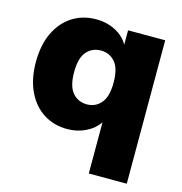

<svg xmlns="http://www.w3.org/2000/svg" viewBox="-102 -596 825 869"><g transform="rotate(15 310.0 -161.5)"><path d="M391 180V-60Q370 -28 330.5 -8.5Q291 11 244 11Q181 11 132.5 -20Q84 -51 56.5 -109Q29 -167 29 -246Q29 -326 56.5 -383.5Q84 -441 132.5 -472Q181 -503 244 -503Q294 -503 335 -481.5Q376 -460 395 -424V-492H569V180ZM301 -120Q341 -120 367 -150Q393 -180 393 -246Q393 -313 367 -342.5Q341 -372 301 -372Q260 -372 234 -342.5Q208 -313 208 -246Q208 -180 234 -150Q260 -120 301 -120Z"/></g></svg>

Font: Nunito Sans Black
Style: Regular
Weight: 900
Designer: Vernon Adams
Foundry: Vernon Adams
Version: Version 3.006; ttfautohint (v1.8.3)